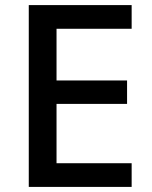

<svg xmlns="http://www.w3.org/2000/svg" viewBox="-20 -734 595 754"><path d="M497 0H93V-714H497V-621H202V-418H479V-326H202V-93H497Z"/></svg>

Font: Noto Sans Khmer Medium
Style: Regular
Weight: 500
Version: Version 2.003